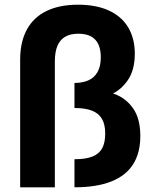

<svg xmlns="http://www.w3.org/2000/svg" viewBox="-20 -797 660 817"><path d="M364.2 -374.2 363.8 -416Q421.4 -414 468.7 -396.5Q516 -379 546.5 -335.6Q577.1 -292.2 577.1 -218.3Q577.1 -146.2 546.3 -97.8Q515.5 -49.3 453.2 -24.7Q390.9 0 296.9 0V-119.4Q345.2 -119.4 373.9 -131.1Q402.5 -142.8 415.1 -166.7Q427.7 -190.5 427.7 -228.8Q427.7 -267.5 413.9 -291.1Q400.2 -314.8 371.5 -326.1Q342.8 -337.4 296.9 -337.4V-444Q329.7 -444 354.8 -454.5Q379.8 -465 394.4 -489.4Q408.9 -513.8 408.9 -553.3Q408.9 -585.4 398.9 -607.7Q388.9 -629.9 367.9 -641.7Q346.8 -653.5 313.3 -653.5Q279.3 -653.5 257.1 -640.5Q234.9 -627.4 224.2 -601.5Q213.4 -575.6 213.4 -535.8V0H65.8V-543.2Q65.8 -618.7 94.2 -670.9Q122.5 -723.1 177.5 -750Q232.5 -777 312.1 -777Q389.1 -777 443.2 -752.2Q497.3 -727.4 525.5 -680.5Q553.6 -633.5 553.6 -568.5Q553.6 -499.8 524.6 -457Q495.7 -414.2 452.7 -395.3Q409.8 -376.4 364.2 -374.2Z"/></svg>

Font: Monaspace Neon Var ExtraLight
Style: Regular
Weight: 200
Designer: Riley Cran and the Lettermatic Team
Version: Version 1.200 (Monaspace Neon Var)